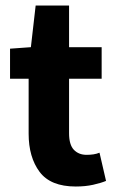

<svg xmlns="http://www.w3.org/2000/svg" viewBox="-20 -668 423 700"><path d="M256.1 12Q164.4 12 124.4 -41.4Q84.4 -94.8 84.4 -180.6V-381H16.6V-490.5L92.6 -496L110 -647.8H231.8V-496H350.6V-381H231.8V-182.2Q231.8 -140.4 249.3 -121.9Q266.9 -103.5 295.7 -103.5Q308.2 -103.5 320.3 -105.2Q332.5 -107 342.8 -111.3L366.6 -8.4Q347.6 -0.6 319.4 5.7Q291.1 12 256.1 12Z"/></svg>

Font: Source Sans 3 Variable
Style: Regular
Weight: 200
Designer: Paul D. Hunt
Foundry: Adobe Systems Incorporated
Version: Version 3.026